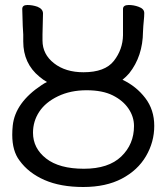

<svg xmlns="http://www.w3.org/2000/svg" viewBox="-20 -731 667 768"><path d="M497 -438Q485 -424 470 -412Q525 -386 561 -339Q597 -292 597 -227.5Q597 -163 564 -106.5Q531 -50 467.5 -16.5Q404 17 313 17Q222 17 158 -11Q94 -39 58 -89Q29 -127 29 -192Q29 -210 31 -229Q41 -321 147 -391Q157 -398 168 -403Q152 -412 138 -424Q73 -477 73 -565V-593L71 -627L69 -695Q69 -711 89.5 -711Q110 -711 130 -704Q152 -695 152 -677L150 -593V-569Q150 -514 196 -478Q242 -442 314 -442Q400 -442 435.5 -487.5Q471 -533 472 -590V-695Q472 -711 495 -711Q515 -711 534 -704Q557 -696 557 -679V-677Q557 -665 555 -646.5Q553 -628 552 -604Q551 -506 497 -438ZM112 -200Q112 -138 164.5 -97Q217 -56 315.5 -56Q414 -56 465 -105Q516 -154 516 -227Q516 -264 494 -296.5Q472 -329 431 -349.5Q390 -370 326 -370Q262 -370 212 -346Q162 -322 137 -284Q112 -246 112 -200Z"/></svg>

Font: Moon Stars Kai
Style: Bold
Weight: 700
Designer: GuiWonder
Version: Version 1.101